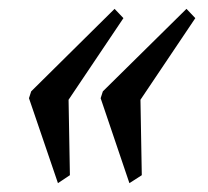

<svg xmlns="http://www.w3.org/2000/svg" viewBox="-20 -457 470 434"><path d="M272.5 -43 207.5 -235 212.5 -250.5 401.5 -437 421.5 -416 297.5 -231.5 300.5 -61ZM111 -43 45.5 -235 50.5 -250.5 239 -437 259 -416 135 -231.5 138 -61Z"/></svg>

Font: Libre Caslon Condensed Medium Italic
Style: Regular
Weight: 500
Italic angle: -22.583°
Designer: Pablo Impallari, Rodrigo Fuenzalida, Katja Schimmel, Ertekin Erdin
Foundry: Pablo Impallari, Rodrigo Fuenzalida
Version: Version 2.000; ttfautohint (v1.8.4.7-5d5b);gftools[0.9.33]